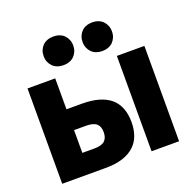

<svg xmlns="http://www.w3.org/2000/svg" viewBox="-129 -871 1010 1003"><g transform="rotate(-20 375.5 -369.5)"><path d="M50 0H289.5Q347.5 0 387 -12.9Q426.4 -25.9 451.8 -49.4Q477.2 -72.8 488.9 -106Q500.7 -139.2 500.7 -179Q500.7 -223.8 487 -258.1Q473.3 -292.3 447.2 -313.9Q421 -335.5 381.9 -346.8Q342.8 -358 289.5 -358H204V-530H50ZM204 -115.7V-242.3H270.1Q310.8 -242.3 328.4 -227.1Q346 -211.9 346 -179.5Q346 -147.1 328.3 -131.4Q310.7 -115.7 270.1 -115.7ZM546.7 0H699.7V-530H546.7ZM269 -579.7Q287.4 -579.7 302.8 -585.4Q318.3 -591.2 328.7 -601.9Q339.2 -612.6 345.2 -627Q351.2 -641.5 351.2 -659.3Q351.2 -677.2 345.2 -691.7Q339.2 -706.1 328.7 -716.8Q318.3 -727.5 302.8 -733.2Q287.3 -739 269 -739Q250.6 -739 235.2 -733.2Q219.7 -727.5 209.3 -716.8Q198.8 -706.1 192.8 -691.7Q186.8 -677.2 186.8 -659.3Q186.8 -641.5 192.8 -627Q198.8 -612.6 209.3 -601.9Q219.7 -591.2 235.2 -585.4Q250.7 -579.7 269 -579.7ZM484.6 -579.7Q502.7 -579.7 518.2 -585.4Q533.6 -591.2 544.1 -601.9Q554.5 -612.6 560.5 -627Q566.5 -641.5 566.5 -659.3Q566.5 -677.2 560.5 -691.7Q554.5 -706.1 544.1 -716.8Q533.6 -727.5 518.4 -733.2Q503.1 -739 485 -739Q467 -739 451.5 -733.2Q436 -727.5 425.6 -716.8Q415.1 -706.1 409.2 -691.7Q403.2 -677.2 403.2 -659.3Q403.2 -641.5 409.2 -627Q415.1 -612.6 425.6 -601.9Q436 -591.2 451.3 -585.4Q466.6 -579.7 484.6 -579.7Z"/></g></svg>

Font: Golos Text VF
Style: Regular
Weight: 400
Designer: A.Korolkova, Vitaly Kuzmin
Foundry: ParaType Ltd
Version: Version 2.005